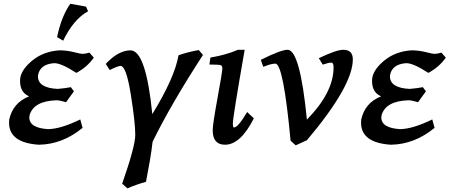

<svg xmlns="http://www.w3.org/2000/svg" viewBox="-20 -754 2405 1023"><path d="M187 17.1Q28.3 6.8 28.3 -100.1L29.3 -117.7Q48.8 -206.5 135.3 -240.7Q86.9 -261.2 86.9 -321.8L87.9 -338.9Q96.2 -386.7 154.8 -433.6Q213.4 -480.5 296.9 -485.8Q335.9 -485.8 373.3 -476.3Q410.6 -466.8 421.4 -466.8Q435.1 -467.8 456.5 -473.6L480 -446.8Q443.4 -395.5 386.7 -365.7Q307.1 -417.5 269 -417.5Q193.4 -412.1 182.6 -353.5L182.1 -347.7Q182.1 -285.2 287.6 -280.3Q332.5 -284.2 357.4 -289.6L374 -267.6L332 -209.5Q298.3 -219.7 280.3 -219.7Q160.6 -215.8 137.7 -141.1Q136.2 -134.8 136.2 -128.4Q136.2 -71.8 236.8 -65.9Q305.2 -67.4 407.7 -117.7L419.9 -72.8Q313.5 15.1 187 17.1ZM316.4 -537.1 284.2 -556.2Q306.6 -665.5 354.5 -733.9L438.5 -718.8L449.2 -693.8Q372.1 -651.9 316.4 -537.1Z M658.7 249.5 630.9 224.6Q700.7 25.9 700.7 -35.6Q700.7 -101.6 676.8 -251.5Q652.8 -401.4 622.6 -402.8Q608.9 -402.8 564.5 -380.9L543.5 -413.6Q610.8 -485.8 676.3 -485.8Q757.8 -483.4 791.5 -146Q910.6 -339.8 931.2 -459.5Q979.5 -476.6 1039.1 -487.3L1061.5 -461.4Q889.2 -195.8 793 1.5Q788.6 42 778.3 103.5L757.8 214.8Q710.9 227.5 658.7 249.5Z M1178.7 17.1Q1113.3 17.1 1113.3 -61Q1113.3 -91.3 1138.9 -231.4Q1164.6 -371.6 1164.6 -388.7Q1164.6 -404.3 1156.2 -406.7Q1145.5 -410.2 1095.7 -410.2L1101.1 -447.3Q1185.1 -461.4 1248 -488.8H1283.7Q1220.7 -129.4 1220.7 -96.7Q1220.7 -74.7 1226.6 -74.7Q1248 -74.7 1296.9 -157.2L1332.5 -123.5Q1261.7 17.1 1178.7 17.1Z M1555.7 20.5 1528.3 -4.4Q1489.7 -415 1447.3 -415Q1424.3 -415 1382.8 -397.9L1369.6 -435.1Q1477.1 -488.8 1512.2 -488.8Q1578.6 -488.8 1615.2 -116.7Q1757.3 -261.7 1757.3 -394.5Q1757.3 -420.4 1745.6 -420.4Q1730.5 -420.4 1699.7 -409.7L1678.7 -443.8Q1772 -488.8 1809.1 -488.8Q1859.9 -488.8 1859.9 -437.5Q1859.9 -296.9 1615.7 -7.3Z M2062.5 17.1Q1903.8 6.8 1903.8 -100.1L1904.8 -117.7Q1924.3 -206.5 2010.7 -240.7Q1962.4 -261.2 1962.4 -321.8L1963.4 -338.9Q1971.7 -386.7 2030.3 -433.6Q2088.9 -480.5 2172.4 -485.8Q2211.4 -485.8 2248.8 -476.3Q2286.1 -466.8 2296.9 -466.8Q2310.5 -467.8 2332 -473.6L2355.5 -446.8Q2318.8 -395.5 2262.2 -365.7Q2182.6 -417.5 2144.5 -417.5Q2068.8 -412.1 2058.1 -353.5L2057.6 -347.7Q2057.6 -285.2 2163.1 -280.3Q2208 -284.2 2232.9 -289.6L2249.5 -267.6L2207.5 -209.5Q2173.8 -219.7 2155.8 -219.7Q2036.1 -215.8 2013.2 -141.1Q2011.7 -134.8 2011.7 -128.4Q2011.7 -71.8 2112.3 -65.9Q2180.7 -67.4 2283.2 -117.7L2295.4 -72.8Q2189 15.1 2062.5 17.1Z"/></svg>

Font: Kelvinch
Style: Bold Italic
Weight: 700
Italic angle: -10°
Designer: Paul James Miller
Foundry: High-Logic / Made with FontCreator
Version: Version 3.30 September 23, 2016